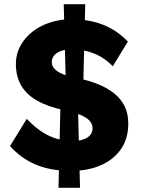

<svg xmlns="http://www.w3.org/2000/svg" viewBox="-20 -808 674 919"><path d="M28 -109 108 -239Q164 -181 217 -157Q270 -133 328 -133Q355 -133 377 -140Q399 -147 411 -160.5Q423 -174 423 -194Q423 -209 415.5 -221Q408 -233 395 -242Q382 -251 364 -258.5Q346 -266 326 -271.5Q306 -277 285 -281Q207 -298 156.5 -327Q106 -356 81 -399.5Q56 -443 56 -502Q56 -549 77.5 -588.5Q99 -628 135.5 -656.5Q172 -685 220 -700.5Q268 -716 320 -716Q405 -716 472 -690Q539 -664 592 -609L520 -491Q480 -532 430 -552Q380 -572 325 -572Q295 -572 273.5 -564.5Q252 -557 240 -543.5Q228 -530 228 -511Q228 -494 238 -482Q248 -470 265 -460.5Q282 -451 304 -444.5Q326 -438 350 -434Q405 -423 449.5 -405Q494 -387 526.5 -361Q559 -335 576.5 -299.5Q594 -264 594 -217Q594 -144 558.5 -93.5Q523 -43 461.5 -16.5Q400 10 320 10Q222 10 150.5 -20.5Q79 -51 28 -109ZM260 91 271 -374 352 -341 363 91ZM377 -340 296 -373 285 -788H388Z"/></svg>

Font: Our Lexend
Style: Bold
Weight: 700
Designer: Bonnie Shaver-Troup, Thomas Jockin
Foundry: Lexend
Version: Version 1.007